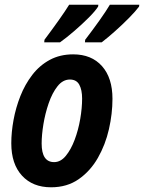

<svg xmlns="http://www.w3.org/2000/svg" viewBox="-20 -786 612 816"><path d="M197 10Q119 10 73.5 -39.5Q28 -89 28 -177Q28 -224 37.5 -276Q47 -328 66.5 -377.5Q86 -427 117 -467.5Q148 -508 191.5 -531.5Q235 -555 291 -555Q369 -555 413.5 -505Q458 -455 458 -366Q458 -303 443 -237Q428 -171 396 -115Q364 -59 314.5 -24.5Q265 10 197 10ZM210 -97Q238 -97 260 -124Q282 -151 297.5 -192.5Q313 -234 321 -280.5Q329 -327 329 -367Q329 -404 317 -426Q305 -448 277 -448Q247 -448 224.5 -419.5Q202 -391 187 -347.5Q172 -304 164.5 -258Q157 -212 157 -176Q157 -97 210 -97ZM342 -617Q375 -660 403 -699.5Q431 -739 447 -766H572L571 -758Q557 -739 529 -710.5Q501 -682 469 -653.5Q437 -625 412 -606H341ZM169 -617Q202 -661 230 -700.5Q258 -740 274 -766H398L397 -758Q385 -739 357 -711Q329 -683 296 -654.5Q263 -626 235 -606H168Z"/></svg>

Font: Noto Sans Condensed
Style: Bold Italic
Weight: 700
Width: 3
Italic angle: -12°
Designer: Monotype Design Team
Foundry: Monotype Imaging Inc.
Version: Version 2.013; ttfautohint (v1.8.4.7-5d5b)